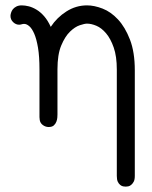

<svg xmlns="http://www.w3.org/2000/svg" viewBox="-20 -462 565 715"><path d="M19 -403Q19 -407 21 -414Q23 -421 27.5 -427Q32 -433 40.5 -437.5Q49 -442 61 -442Q73 -442 87 -438.5Q101 -435 116 -426Q131 -417 144.5 -401.5Q158 -386 169 -362Q192 -397 227.5 -419.5Q263 -442 304 -442Q331 -442 362 -430Q393 -418 419.5 -389.5Q446 -361 464 -314.5Q482 -268 482 -200V193Q482 207 478 214.5Q474 222 468.5 226.5Q463 231 457.5 232Q452 233 448 233Q444 233 438.5 232Q433 231 427.5 226.5Q422 222 418.5 214.5Q415 207 415 193V-203Q415 -252 403.5 -285Q392 -318 375 -338Q358 -358 339 -366Q320 -374 304 -374Q295 -374 277 -368Q259 -362 240.5 -344Q222 -326 208 -292.5Q194 -259 194 -204V-36Q194 -32 193.5 -24.5Q193 -17 190 -9Q187 -1 180.5 5Q174 11 161 11Q150 11 140 4Q130 -3 128 -15Q127 -20 127 -26Q127 -32 127 -37V-203Q127 -252 121.5 -284.5Q116 -317 107.5 -336.5Q99 -356 89 -364.5Q79 -373 70 -373Q65 -373 60.5 -371.5Q56 -370 51 -370Q39 -370 29 -379.5Q19 -389 19 -403Z"/></svg>

Font: CMU Typewriter Custom
Style: Regular
Weight: 500
Monospace: yes
Version: Version 0.7.0